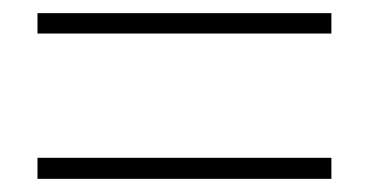

<svg xmlns="http://www.w3.org/2000/svg" viewBox="-20 -509 561 292"><path d="M37 -458H484V-489H37ZM37 -237H484V-269H37Z"/></svg>

Font: Harano Aji Gothic CN ExtraLight
Style: Regular
Weight: 250
Foundry: Masamichi Hosoda
Version: HaranoAjiGothicCN-ExtraLight version 20230610;ttx 4.39.4